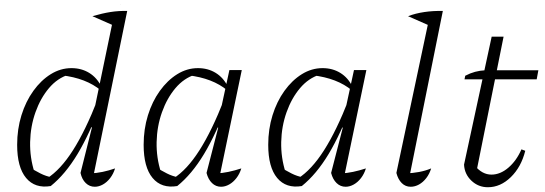

<svg xmlns="http://www.w3.org/2000/svg" viewBox="-20 -778 2287 806"><path d="M369 -24 357 -50Q385 -51 411 -56.5Q437 -62 463 -71Q456 -48 442.5 -30.5Q429 -13 412 -3.5Q395 6 378 6Q356 6 340 -9.5Q324 -25 318 -52L366 -243L361 -245L459 -717L514 -732ZM193 3Q127 14 89.5 -31Q52 -76 52 -170Q52 -236 70 -294Q88 -352 120 -396.5Q152 -441 193 -466.5Q234 -492 280 -492Q322 -492 354.5 -472Q387 -452 405 -415L404 -398Q342 -450 238 -462L269 -465Q221 -450 185.5 -408Q150 -366 129 -307Q108 -248 106.5 -182Q105 -116 125 -54L102 -77Q126 -62 149.5 -50Q173 -38 200 -33L177 -29Q234 -65 286.5 -147.5Q339 -230 390 -361L406 -349Q357 -217 305.5 -131.5Q254 -46 193 3ZM459 -670 368 -710Q409 -722 443.5 -727.5Q478 -733 514 -732ZM486 -758H487V-757Z M724 3Q658 14 620.5 -31Q583 -76 583 -170Q583 -236 601 -294Q619 -352 651 -396.5Q683 -441 724 -466.5Q765 -492 811 -492Q853 -492 885.5 -472Q918 -452 936 -415L935 -398Q873 -450 769 -462L800 -465Q752 -450 716.5 -408Q681 -366 660 -307Q639 -248 637.5 -182Q636 -116 656 -54L633 -77Q657 -62 680.5 -50Q704 -38 731 -33L708 -29Q765 -65 817.5 -147.5Q870 -230 921 -361L937 -349Q888 -217 836.5 -131.5Q785 -46 724 3ZM899 -23 887 -50Q913 -51 939 -56.5Q965 -62 993 -71Q986 -48 972.5 -30.5Q959 -13 942 -3.5Q925 6 908 6Q886 6 870 -9.5Q854 -25 847 -52L896 -242L891 -244L943 -484H995Z M1247 3Q1181 14 1143.5 -31Q1106 -76 1106 -170Q1106 -236 1124 -294Q1142 -352 1174 -396.5Q1206 -441 1247 -466.5Q1288 -492 1334 -492Q1376 -492 1408.5 -472Q1441 -452 1459 -415L1458 -398Q1396 -450 1292 -462L1323 -465Q1275 -450 1239.5 -408Q1204 -366 1183 -307Q1162 -248 1160.5 -182Q1159 -116 1179 -54L1156 -77Q1180 -62 1203.5 -50Q1227 -38 1254 -33L1231 -29Q1288 -65 1340.5 -147.5Q1393 -230 1444 -361L1460 -349Q1411 -217 1359.5 -131.5Q1308 -46 1247 3ZM1422 -23 1410 -50Q1436 -51 1462 -56.5Q1488 -62 1516 -71Q1509 -48 1495.5 -30.5Q1482 -13 1465 -3.5Q1448 6 1431 6Q1409 6 1393 -9.5Q1377 -25 1370 -52L1419 -242L1414 -244L1466 -484H1518Z M1784 -670 1693 -710Q1724 -722 1761.5 -727.5Q1799 -733 1839 -732ZM1696 -22 1683 -50Q1712 -51 1739 -56Q1766 -61 1790 -71Q1783 -48 1769.5 -30.5Q1756 -13 1739 -3.5Q1722 6 1704 6Q1682 6 1666.5 -9.5Q1651 -25 1644 -52L1785 -717L1839 -732Z M2028 8Q1988 8 1959 -19.5Q1930 -47 1928 -87L2044 -624H2094L1979 -52L1973 -83Q2004 -45 2043 -45Q2080 -45 2114 -74Q2148 -103 2169 -151L2185 -145Q2168 -77 2124.5 -34.5Q2081 8 2028 8ZM1930 -445 1933 -460Q1954 -471 1974.5 -476.5Q1995 -482 2017 -483H2240L2233 -445Z"/></svg>

Font: Piazzolla Thin ExtraLight
Style: Italic
Weight: 250
Italic angle: -11.3°
Version: Version 2.005